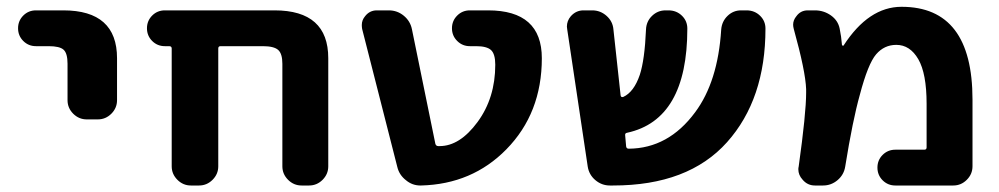

<svg xmlns="http://www.w3.org/2000/svg" viewBox="-20 -577 2996 576"><path d="M87.9 -438.5Q65.4 -438.5 49.8 -454.1Q34.2 -469.7 34.2 -492.2Q34.2 -514.6 49.8 -530.3Q65.4 -545.9 87.9 -545.9H169.9Q331.1 -545.9 331.1 -402.3V-276.4Q331.1 -252.9 314 -235.8Q296.9 -218.8 273.4 -218.8H240.2Q216.8 -218.8 199.7 -235.8Q182.6 -252.9 182.6 -276.4V-385.7Q182.6 -417 170.9 -427.7Q159.2 -438.5 126 -438.5Z M827.1 -385.7Q827.1 -416 814.5 -427.2Q801.8 -438.5 768.6 -438.5H641.6Q634.8 -438.5 634.8 -431.6V-78.1Q634.8 -54.7 617.7 -37.6Q600.6 -20.5 577.1 -20.5H552.7Q529.3 -20.5 512.2 -37.6Q495.1 -54.7 495.1 -78.1V-431.6Q495.1 -438.5 487.3 -438.5H474.6Q452.1 -438.5 436.5 -454.1Q420.9 -469.7 420.9 -492.2Q420.9 -514.6 436.5 -530.3Q452.1 -545.9 474.6 -545.9H803.7Q964.8 -545.9 964.8 -402.3V-78.1Q964.8 -54.7 947.8 -37.6Q930.7 -20.5 907.2 -20.5H884.8Q861.3 -20.5 844.2 -37.6Q827.1 -54.7 827.1 -78.1Z M1465.8 -382.8Q1465.8 -415 1453.1 -426.8Q1440.4 -438.5 1408.2 -438.5H1389.6Q1367.2 -438.5 1351.6 -454.1Q1335.9 -469.7 1335.9 -492.2Q1335.9 -514.6 1351.6 -530.3Q1367.2 -545.9 1389.6 -545.9H1444.3Q1605.5 -545.9 1605.5 -402.3Q1605.5 -237.3 1499 -128.9Q1396.5 -24.4 1243.2 -20.5Q1242.2 -20.5 1241.2 -20.5Q1216.8 -20.5 1198.2 -36.1Q1177.7 -51.8 1171.9 -76.2L1066.4 -490.2Q1065.4 -496.1 1065.4 -502Q1065.4 -516.6 1075.2 -528.3Q1088.9 -545.9 1110.4 -545.9H1146.5Q1171.9 -545.9 1191.4 -529.8Q1210.9 -513.7 1215.8 -489.3L1286.1 -145.5Q1288.1 -138.7 1294.9 -138.7H1298.8Q1359.4 -138.7 1412.6 -210.9Q1465.8 -283.2 1465.8 -382.8Z M1809.6 -20.5Q1785.2 -20.5 1766.1 -36.6Q1747.1 -52.7 1743.2 -77.1L1681.6 -489.3Q1680.7 -493.2 1680.7 -497.1Q1680.7 -514.6 1692.4 -528.3Q1708 -545.9 1730.5 -545.9H1756.8Q1781.2 -545.9 1799.8 -529.3Q1818.4 -512.7 1820.3 -488.3L1841.8 -291Q1842.8 -284.2 1849.6 -286.1Q1881.8 -300.8 1899.4 -352.5Q1914.1 -397.5 1918 -488.3Q1918.9 -512.7 1936 -529.3Q1953.1 -545.9 1976.6 -545.9H1985.4Q2009.8 -545.9 2026.4 -529.3Q2042 -513.7 2042 -491.2Q2042 -217.8 1861.3 -178.7Q1854.5 -177.7 1855.5 -170.9L1858.4 -137.7Q1859.4 -130.9 1866.2 -130.9Q1985.4 -131.8 2065.4 -240.2Q2133.8 -332 2143.6 -488.3Q2145.5 -512.7 2162.6 -529.3Q2179.7 -545.9 2203.1 -545.9H2219.7Q2244.1 -545.9 2260.7 -529.3Q2276.4 -513.7 2276.4 -491.2Q2276.4 -279.3 2161.1 -150.4Q2044.9 -20.5 1819.3 -20.5Z M2505.9 -442.4Q2506.8 -440.4 2508.3 -439.9Q2509.8 -439.5 2510.7 -440.4Q2585.9 -556.6 2684.6 -556.6Q2897.5 -556.6 2897.5 -278.3V-78.1Q2897.5 -54.7 2880.4 -37.6Q2863.3 -20.5 2839.8 -20.5H2666Q2643.6 -20.5 2627.9 -36.1Q2612.3 -51.8 2612.3 -74.2Q2612.3 -96.7 2627.9 -112.3Q2643.6 -127.9 2666 -127.9H2752.9Q2759.8 -127.9 2759.8 -134.8V-265.6Q2759.8 -356.4 2734.9 -399.4Q2710 -442.4 2668.9 -442.4Q2632.8 -442.4 2608.4 -414.1Q2584 -385.7 2559.6 -293Q2538.1 -216.8 2515.6 -77.1Q2511.7 -52.7 2492.7 -36.6Q2473.6 -20.5 2449.2 -20.5H2424.8Q2402.3 -20.5 2387.7 -38.1Q2375 -51.8 2375 -69.3Q2375 -73.2 2376 -77.1Q2398.4 -237.3 2398.4 -298.8Q2398.4 -304.7 2398.4 -309.6Q2396.5 -363.3 2361.3 -490.2Q2359.4 -497.1 2359.4 -502.9Q2359.4 -516.6 2369.1 -528.3Q2381.8 -545.9 2403.3 -545.9H2424.8Q2451.2 -545.9 2472.7 -530.8Q2494.1 -515.6 2499 -491.2Q2503.9 -467.8 2505.9 -442.4Z"/></svg>

Font: Gen Jyuu Gothic P Bold
Style: Bold
Weight: 700
Designer: [Source Han Sans]
Ryoko NISHIZUKA  (kana & ideographs); Paul D. Hunt (Latin, Greek & Cyrillic); Wenlong ZHANG  (bopomofo
Version: Version 1.002.20150607